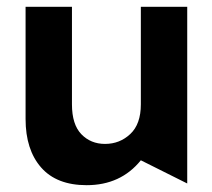

<svg xmlns="http://www.w3.org/2000/svg" viewBox="-20 -532 623 563"><path d="M234 11Q334 11 393 -62L529 6V-512H393V-226Q393 -168 362 -139Q331 -110 288 -110Q246 -110 218.5 -138.5Q191 -167 191 -226V-512H55V-183Q55 -93 100.5 -41Q146 11 234 11Z"/></svg>

Font: Geom SemiBold
Style: Bold
Weight: 600
Version: Version 1.102